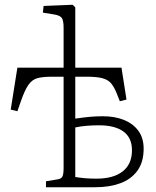

<svg xmlns="http://www.w3.org/2000/svg" viewBox="-20 -786 653 806"><path d="M173 0V-25L221 -33Q237 -35 242 -45Q247 -55 247 -81V-464H199Q160 -464 137.5 -458Q115 -452 99.5 -430Q84 -408 68 -362L53 -319L25 -326L53 -502H247V-669Q247 -700 239.5 -710.5Q232 -721 209 -725L160 -733L163 -761L285 -766L296 -755V-502H490L511 -368L483 -361L470 -394Q459 -421 446.5 -436Q434 -451 410.5 -457.5Q387 -464 343 -464H296V-288Q330 -293 356 -295.5Q382 -298 412 -298Q463 -298 501.5 -282Q540 -266 561.5 -236Q583 -206 583 -162Q583 -105 556.5 -69Q530 -33 484.5 -16.5Q439 0 380 0ZM385 -36Q456 -36 495 -66.5Q534 -97 534 -155Q534 -208 498 -234Q462 -260 396 -260Q370 -260 344.5 -258Q319 -256 296 -251V-43Q314 -40 335.5 -38Q357 -36 385 -36Z"/></svg>

Font: Literata ExtraLight
Style: Regular
Weight: 250
Designer: Latin by Veronika Burian and Jose Scaglione. Greek by Irene Vlachou. Cyrillic by Vera Evstafieva.
Foundry: TypeTogether
Version: Version 3.103;gftools[0.9.29]